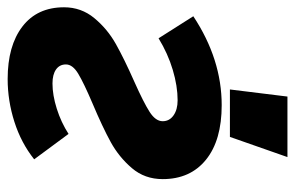

<svg xmlns="http://www.w3.org/2000/svg" viewBox="-158 -442 789 514"><g transform="rotate(-90 237.0 -185.5)"><path d="M127 35H254L235 189H73ZM14 -145Q14 -193 43.5 -227.5Q73 -262 113 -284Q153 -306 217 -333Q271 -356 296 -371Q321 -386 321 -404Q321 -421 307.5 -430.5Q294 -440 270 -440Q239 -440 202.5 -428.5Q166 -417 135 -397L67 -489Q111 -524 167.5 -542Q224 -560 282 -560Q371 -560 422.5 -520.5Q474 -481 474 -409Q474 -363 445 -328Q416 -293 376 -270.5Q336 -248 275 -221Q219 -196 194 -180Q169 -164 169 -145Q169 -127 184.5 -116Q200 -105 225 -105Q263 -105 306.5 -118Q350 -131 391 -156L450 -63Q335 13 212 13Q118 13 66 -29Q14 -71 14 -145Z"/></g></svg>

Font: Nebula Sans Bold
Style: Regular
Weight: 700
Italic angle: -9°
Designer: Paul D. Hunt for Adobe (as Source Sans)
Foundry: Nebula Entertainment & Broadcasting LLC
Version: Version 1.010